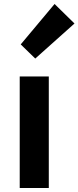

<svg xmlns="http://www.w3.org/2000/svg" viewBox="-20 -944 394 964"><path d="M79 0H225V-560H79ZM157 -650 354 -826 254 -924 84 -721Z"/></svg>

Font: Kinto Sans
Style: Bold
Weight: 700
Designer: Authors: Ryoko NISHIZUKA  (kana & ideographs); Paul D. Hunt (Latin, Greek & Cyrillic); Wenlong ZHANG  (bopomofo); Sandol
Foundry: Adobe Systems Incorporated, ookami Inc.
Version: Version 0.001